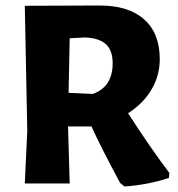

<svg xmlns="http://www.w3.org/2000/svg" viewBox="-20 -666 647 697"><path d="M342 -646Q447 -646 503.5 -595.5Q560 -545 560 -451Q560 -392 530 -341Q500 -290 445 -255Q528 -126 595 -38L593 -20Q517 5 432 11L416 -2Q347 -130 312 -207H227L233 0H70L79 -191L70 -645H71ZM288 -530 233 -527 229 -329 317 -325Q389 -351 389 -436Q389 -483 364.5 -505.5Q340 -528 288 -530Z"/></svg>

Font: Alegreya Sans SC ExtraBold
Style: Regular
Weight: 800
Designer: Juan Pablo del Peral
Foundry: Huerta Tipografica
Version: Version 2.007